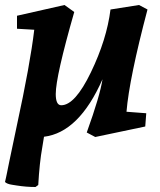

<svg xmlns="http://www.w3.org/2000/svg" viewBox="-45 -530 639 768"><path d="M178 -154Q178 -109 200 -109Q255 -109 318.5 -240.5Q382 -372 397 -492L511 -510L545 -492Q472 -216 461 -83L540 -77L536 -24L336 18L302 0Q355 -147 365 -213Q271 0 131 17L124 60Q113 121 108 210L97 218Q60 218 22 212L3 209Q-17 206 -25 198Q-23 189 -21 180.5Q-19 172 -17 161.5Q-15 151 -12.5 139Q-10 127 -7.5 114.5Q-5 102 22 -26Q76 -275 92 -411L23 -415V-467L213 -510L252 -482Q178 -224 178 -154Z"/></svg>

Font: Andada SC
Style: Bold Italic
Weight: 700
Italic angle: -8.29999°
Designer: Carolina Giovagnoli
Foundry: Carolina Giovagnoli
Version: Version 1.003